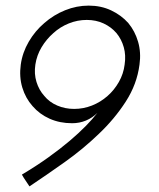

<svg xmlns="http://www.w3.org/2000/svg" viewBox="-20 -655 565 684"><path d="M424 -425Q420 -392 403.5 -363Q387 -334 363 -313Q338 -291 307.5 -279Q277 -267 244 -267Q212 -267 184 -279Q156 -291 138 -313Q119 -334 110 -363Q101 -392 106 -425Q111 -458 128 -486.5Q145 -515 170 -537Q194 -559 225 -571.5Q256 -584 289 -584Q322 -584 349 -571.5Q376 -559 395 -537Q413 -515 421 -486.5Q429 -458 424 -425ZM477 -425Q483 -468 472 -506Q461 -544 437 -573Q412 -601 376 -618Q340 -635 296 -635Q253 -635 212 -618.5Q171 -602 138 -573Q105 -545 82.5 -506.5Q60 -468 54 -425Q48 -381 59.5 -343Q71 -305 96 -277Q121 -248 157 -232Q193 -216 237 -216Q263 -216 286 -225.5Q309 -235 327 -253Q310 -231 285.5 -206Q261 -181 228 -153Q195 -125 152.5 -94.5Q110 -64 58 -33Q64 -22 71 -12Q78 -2 85 9Q145 -31 210.5 -77.5Q276 -124 332 -178Q388 -231 428 -293Q468 -355 477 -425Z"/></svg>

Font: Josefin Slab Thin Medium
Style: Italic
Weight: 500
Italic angle: -12°
Version: Version 2.000